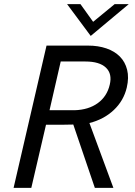

<svg xmlns="http://www.w3.org/2000/svg" viewBox="-20 -911 656 931"><path d="M419.9 -736.8 305.2 -891.1H370.1L431.6 -805.2L536.1 -891.1H604.5ZM45.9 0 205.6 -689.9H406.7Q456.1 -689.9 495.8 -676.3Q535.6 -662.6 561.3 -636.7Q586.9 -610.8 596.4 -572.8Q606 -534.7 594.7 -486.3Q579.6 -422.4 531.5 -377.2Q483.4 -332 413.6 -314.5L529.8 0H439.9L335.4 -307.1Q321.3 -306.2 285.2 -306.2H203.1L131.8 0ZM220.2 -376.5H341.3Q409.2 -378.4 454.1 -410.9Q499 -443.4 512.2 -500.5Q524.9 -553.2 493.7 -583Q462.4 -612.8 394 -612.8H274.4Z"/></svg>

Font: HK Grotesk Medium Legacy Italic
Style: Regular
Weight: 500
Italic angle: -13°
Designer: Alfredo Marco Pradil
Foundry: Hanken Design Co.
Version: Version 2.022;PS 002.022;hotconv 1.0.88;makeotf.lib2.5.64775